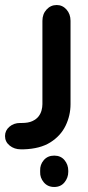

<svg xmlns="http://www.w3.org/2000/svg" viewBox="-117 -420 349 765"><path d="M-23 175H-34Q-60 175 -78.5 160Q-97 145 -97 122Q-97 100 -79.5 85Q-62 70 -37 70H-30Q-4 70 12 62.5Q28 55 36.5 44Q45 33 48.5 20Q52 7 52 -5V-337Q52 -364 68.5 -382Q85 -400 109 -400Q132 -400 148 -382Q164 -364 164 -337V-5Q164 40 144.5 80.5Q125 121 84 147Q43 173 -23 175ZM99 325Q73 325 57.5 306.5Q42 288 43 265V260Q42 236 57.5 218Q73 200 99 200Q125 200 140 218Q155 236 155 260V265Q155 288 140 306.5Q125 325 99 325Z"/></svg>

Font: Beiruti
Style: Bold
Weight: 700
Designer: Arlette Boutros
Foundry: Boutros
Version: Version 1.41